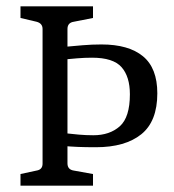

<svg xmlns="http://www.w3.org/2000/svg" viewBox="-20 -589 551 609"><path d="M45 0V-37L96 -48Q115 -51 115 -70V-497Q115 -515 96 -520L45 -532V-569H275V-532L214 -520Q194 -517 194 -497V-71Q194 -51 214 -48L275 -37V0ZM284 -122Q251 -122 227.5 -123Q204 -124 181 -126V-167Q207 -164 230 -162Q253 -160 276 -160Q328 -160 360 -188.5Q392 -217 392 -290Q392 -346 365.5 -376Q339 -406 272 -406Q248 -406 224.5 -404Q201 -402 180 -400V-440Q212 -443 242 -445.5Q272 -448 302 -448Q388 -448 433.5 -410.5Q479 -373 479 -293Q479 -204 428 -163Q377 -122 284 -122Z"/></svg>

Font: Rasa
Style: Regular
Weight: 400
Designer: Anna Giedrys (Yrsa+Rasa design), David Brezina (Yrsa art-direction, Rasa art-direction, design)
Foundry: Rosetta Type Foundry
Version: Version 2.004